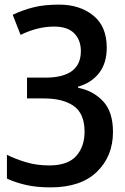

<svg xmlns="http://www.w3.org/2000/svg" viewBox="-20 -571 541 831"><path d="M236 -551Q170 -551 123.5 -539Q77 -527 35 -507L69 -420Q143 -456 214 -456Q273 -456 301.5 -426.5Q330 -397 330 -350Q330 -235 176 -235H97V-145H170Q253 -145 299.5 -112Q346 -79 346 -1Q346 64 309.5 104.5Q273 145 193 145Q140 145 94 131.5Q48 118 10 99V202Q47 219 92.5 229.5Q138 240 199 240Q330 240 399.5 172.5Q469 105 469 0Q469 -88 425.5 -133.5Q382 -179 318 -191V-196Q375 -212 408.5 -254.5Q442 -297 442 -365Q442 -457 383.5 -504Q325 -551 236 -551Z"/></svg>

Font: Noto Sans Display Medium
Style: Regular
Weight: 500
Designer: Monotype Design Team
Foundry: Monotype Imaging Inc.
Version: Version 1.900